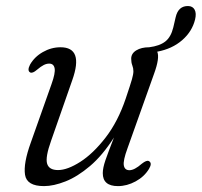

<svg xmlns="http://www.w3.org/2000/svg" viewBox="-20 -623 685 652"><path d="M485.5 -76Q498 -69.5 486 -49.5Q470 -23 440.5 -7Q411 9 380.5 9Q329 9 329 -35Q329 -52.5 338 -78.8Q347 -105 367 -156Q328 -95 285.5 -59Q243 -23 202.5 -7Q162 9 129.5 9Q71 9 65 -29.5Q59 -68 84.5 -138.5L155 -337.5Q168.5 -375 165.5 -391Q162.5 -407 147 -407Q138 -407 128.5 -402.2Q119 -397.5 105.5 -386Q90.5 -373 82.5 -377Q71.5 -383 82 -403.5Q97 -430 125.5 -446.2Q154 -462.5 185.5 -462.5Q265 -462.5 225.5 -351L153.5 -145Q133.5 -89 140 -67.2Q146.5 -45.5 177 -45.5Q209 -45.5 252.8 -73.5Q296.5 -101.5 338.5 -155.8Q380.5 -210 407 -288.5Q423 -336 428 -353.5Q433 -371 433 -381Q433 -391.5 429.2 -401.2Q425.5 -411 425.5 -423.5Q425.5 -441.5 442.8 -452Q460 -462.5 486.5 -462.5Q522 -467 541.2 -482Q560.5 -497 568.5 -530L576.5 -564.5Q585.5 -603.5 619.5 -602.5Q634.5 -602 641 -590Q647.5 -578 642.5 -557Q632.5 -516 598.5 -486.5Q564.5 -457 514 -447.5Q523 -426.5 503 -372L413 -119.5Q397.5 -77.5 400.5 -61.2Q403.5 -45 419.5 -45Q436.5 -45 461.5 -67Q478 -80 485.5 -76Z"/></svg>

Font: Fraunces 9pt Soft Light
Style: Italic
Weight: 300
Italic angle: -16°
Version: Version 1.000;[0bf87f6ff]